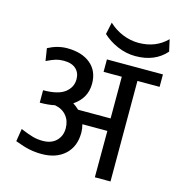

<svg xmlns="http://www.w3.org/2000/svg" viewBox="-119 -923 945 1025"><g transform="rotate(15 354.0 -410.5)"><path d="M367.2 -211.4Q367.2 -134.3 319.3 -90.3Q271.5 -46.4 191.4 -46.4Q155.8 -46.4 123.5 -53Q91.3 -59.6 43.5 -77.6L54.7 -147.9Q99.1 -129.4 124.3 -122.6Q149.4 -115.7 178.7 -115.7Q226.6 -115.7 253.7 -142.8Q280.8 -169.9 280.8 -211.7Q280.8 -253.4 257.6 -281.2Q234.4 -309.1 193.8 -316.4Q157.7 -308.6 111.3 -308.6V-377.4Q193.8 -377.4 231.2 -406.2Q268.6 -435.1 268.6 -480Q268.6 -515.6 245.4 -536.9Q222.2 -558.1 178.2 -558.1Q154.8 -558.1 135.7 -552.7Q116.7 -547.4 83.5 -531.2L72.8 -599.6Q125 -627.4 178.2 -627.4Q259.8 -627.4 307.4 -588.1Q355 -548.8 355 -478.5Q355 -398.4 285.2 -351.6Q301.3 -341.8 318.8 -325.2H498.5V-555.7H397.9V-624.5H707.5V-555.7H585V0H498.5L499 -256.3H360.8Q367.2 -233.4 367.2 -211.4ZM537.1 -753.4Q631.8 -753.4 693.4 -815.4L708 -750.5Q647 -680.7 539.1 -680.7Q488.3 -680.7 440.2 -701.4Q392.1 -722.2 357.9 -754.4L372.1 -820.8Q406.7 -788.1 449.7 -770.8Q492.7 -753.4 537.1 -753.4Z"/></g></svg>

Font: Yantramanav
Style: Regular
Weight: 400
Version: Version 1.001;PS 1.0;hotconv 1.0.72;makeotf.lib2.5.5900; ttf